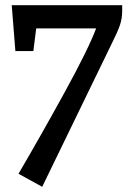

<svg xmlns="http://www.w3.org/2000/svg" viewBox="-20 -526 514 737"><path d="M449 -506V-484Q449 -455 440.5 -430Q432 -405 412 -365L142 191L51 141Q136 -4 227.5 -170.5Q319 -337 349 -417H119L108 -330H39L25 -506Z"/></svg>

Font: Enriqueta Medium
Style: Regular
Weight: 500
Designer: Viviana Monsalve, Gustavo Ibarra
Foundry: 72Puntos
Version: Version 2.000